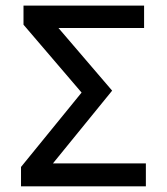

<svg xmlns="http://www.w3.org/2000/svg" viewBox="-20 -658 590 678"><path d="M167 -81.1 376 -337.9 186.5 -559.1H488.8V-638.2H63V-570.8L268.1 -331.1L54.2 -68.4V0H495.1V-81.1Z"/></svg>

Font: CodeNewRoman Nerd Font Mono
Style: Regular
Weight: 400
Monospace: yes
Designer: Sam Radian
Foundry: Code New Roman
Version: Version 2.00 November 29, 2014;Nerd Fonts 3.2.1